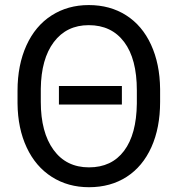

<svg xmlns="http://www.w3.org/2000/svg" viewBox="-20 -741 720 770"><path d="M528.8 -378.4Q528.8 -504.9 478 -572.5Q427.2 -640.1 335.9 -640.1Q247.1 -640.1 196 -572.5Q145 -504.9 143.6 -384.8V-332.5Q143.6 -210.4 194.6 -140.1Q245.6 -69.8 336.9 -69.8Q427.7 -69.8 477.5 -136Q527.3 -202.1 528.8 -325.7ZM622.1 -332.5Q622.1 -228.5 587.2 -150.9Q552.2 -73.2 487.8 -31.7Q423.3 9.8 336.9 9.8Q252.9 9.8 188 -31.5Q123 -72.8 87.2 -149.2Q51.3 -225.6 50.3 -326.2V-377.4Q50.3 -480 85.9 -558.6Q121.6 -637.2 186.8 -679Q252 -720.7 335.9 -720.7Q421.4 -720.7 485.8 -679.7Q550.3 -638.7 585.7 -561.8Q621.1 -484.9 622.1 -383.8ZM468.8 -321.8H216.3V-396H468.8Z"/></svg>

Font: MAUL
Style: Regular
Weight: 400
Designer: MAUL
Version: Version 1.0; 2020; ttfautohint (v1.8.3)